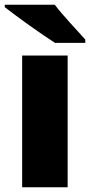

<svg xmlns="http://www.w3.org/2000/svg" viewBox="-26 -852 378 806"><path d="M204 -832H-6V-822C42 -784 151 -706 205 -672H332V-686C299 -723 238 -787 204 -832ZM258 -66V-619H67V-66Z"/></svg>

Font: Noto Sans Malayalam UI Black
Style: Regular
Weight: 900
Designer: Jelle Bosma - Monotype Design Team
Foundry: Monotype Imaging Inc.
Version: Version 2.104